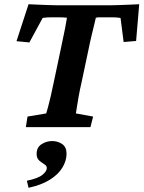

<svg xmlns="http://www.w3.org/2000/svg" viewBox="-20 -598 675 903"><path d="M634.8 -578.1 620.1 -405.3 561.5 -400.4 546.9 -513.7Q534.2 -515.6 524.9 -516.1Q515.6 -516.6 502.9 -516.6H468.8Q460 -516.6 449.2 -516.6Q438.5 -516.6 430.7 -514.6Q429.7 -508.8 424.3 -486.8Q418.9 -464.8 411.1 -432.6Q403.3 -400.4 395.5 -361.3L364.3 -213.9Q355.5 -175.8 350.1 -145.5Q344.7 -115.2 341.8 -95.2Q338.9 -75.2 336.9 -64.5L418 -49.8L405.3 0H101.6L109.4 -49.8L197.3 -64.5Q200.2 -73.2 205.6 -93.3Q210.9 -113.3 218.3 -144Q225.6 -174.8 233.4 -213.9L264.6 -361.3Q278.3 -424.8 286.1 -464.8Q293.9 -504.9 294.9 -514.6Q288.1 -515.6 277.3 -516.1Q266.6 -516.6 256.8 -516.6H225.6Q212.9 -516.6 202.6 -516.1Q192.4 -515.6 180.7 -513.7L118.2 -398.4L57.6 -404.3L114.3 -578.1Q131.8 -577.1 156.7 -576.2Q181.6 -575.2 206.5 -574.2Q231.4 -573.2 249 -573.2H500Q517.6 -573.2 542.5 -574.2Q567.4 -575.2 592.3 -576.2Q617.2 -577.1 634.8 -578.1ZM114.3 285.2 106.4 252Q159.2 241.2 179.7 224.1Q200.2 207 200.2 192.4Q200.2 183.6 192.9 177.7Q185.5 171.9 175.8 166Q166 160.2 159.2 150.9Q152.3 141.6 152.3 125Q152.3 95.7 174.8 80.6Q197.3 65.4 225.6 65.4Q252 65.4 272.5 79.6Q293 93.8 293 125Q293 158.2 273.4 190.4Q253.9 222.7 213.9 247.6Q173.8 272.5 114.3 285.2Z"/></svg>

Font: Crimson Pro ExtraLight
Style: Bold Italic
Weight: 700
Italic angle: -12°
Version: Version 1.002